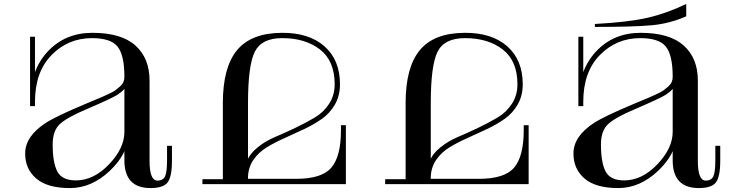

<svg xmlns="http://www.w3.org/2000/svg" viewBox="-20 -937 3760 977"><path d="M741 -119V-527Q741 -641 669 -705.5Q597 -770 450 -770Q311 -770 222 -674Q133 -578 133 -419H158Q158 -571 242.5 -657Q327 -743 448 -743Q544 -743 578.5 -699.5Q613 -656 613 -547V-121Q613 20 746 20Q811 20 833 -9Q855 -38 855 -119V-195H830V-121Q830 -62 820 -40Q810 -18 781 -18Q741 -18 741 -119ZM613 -545Q613 -532 608 -520Q603 -508 590.5 -497Q578 -486 567.5 -478Q557 -470 534 -459.5Q511 -449 498 -443Q485 -437 455 -425Q425 -413 412 -407Q264 -345 212 -311Q108 -243 108 -156Q108 -77 164.5 -28.5Q221 20 336 20Q446 20 538.5 -67.5Q631 -155 631 -249L613 -356V-266Q613 -183 535 -101Q457 -19 366 -19Q296 -19 272 -64Q248 -109 248 -202Q248 -272 285 -306Q322 -340 422 -382Q550 -437 578 -455Q620 -482 631 -516V-545ZM158 -750H133V-397H158Z M1219 -25 1217 0H1010V-25ZM1740 0H1128V-27H1487Q1618 -27 1666.5 -84.5Q1715 -142 1715 -274V-300H1740ZM1114 -18V-413Q1114 -594 1186 -681.5Q1258 -769 1414 -770Q1552 -771 1631 -701.5Q1710 -632 1710 -508Q1710 -450 1684.5 -405.5Q1659 -361 1618.5 -332.5Q1578 -304 1528.5 -280.5Q1479 -257 1429.5 -235Q1380 -213 1338.5 -188Q1297 -163 1270.5 -125Q1244 -87 1242 -38L1226 -56L1236 -116Q1251 -155 1291.5 -187.5Q1332 -220 1381 -240.5Q1430 -261 1484 -287Q1538 -313 1582 -339Q1626 -365 1654.5 -408.5Q1683 -452 1683 -508Q1683 -627 1608.5 -685Q1534 -743 1416 -743Q1311 -743 1276.5 -673.5Q1242 -604 1242 -413V-18Z M2149 -25 2147 0H1940V-25ZM2670 0H2058V-27H2417Q2548 -27 2596.5 -84.5Q2645 -142 2645 -274V-300H2670ZM2044 -18V-413Q2044 -594 2116 -681.5Q2188 -769 2344 -770Q2482 -771 2561 -701.5Q2640 -632 2640 -508Q2640 -450 2614.5 -405.5Q2589 -361 2548.5 -332.5Q2508 -304 2458.5 -280.5Q2409 -257 2359.5 -235Q2310 -213 2268.5 -188Q2227 -163 2200.5 -125Q2174 -87 2172 -38L2156 -56L2166 -116Q2181 -155 2221.5 -187.5Q2262 -220 2311 -240.5Q2360 -261 2414 -287Q2468 -313 2512 -339Q2556 -365 2584.5 -408.5Q2613 -452 2613 -508Q2613 -627 2538.5 -685Q2464 -743 2346 -743Q2241 -743 2206.5 -673.5Q2172 -604 2172 -413V-18Z M3531 -119V-527Q3531 -641 3459 -705.5Q3387 -770 3240 -770Q3101 -770 3012 -674Q2923 -578 2923 -419H2948Q2948 -571 3032.5 -657Q3117 -743 3238 -743Q3334 -743 3368.5 -699.5Q3403 -656 3403 -547V-121Q3403 20 3536 20Q3601 20 3623 -9Q3645 -38 3645 -119V-195H3620V-121Q3620 -62 3610 -40Q3600 -18 3571 -18Q3531 -18 3531 -119ZM3403 -545Q3403 -532 3398 -520Q3393 -508 3380.5 -497Q3368 -486 3357.5 -478Q3347 -470 3324 -459.5Q3301 -449 3288 -443Q3275 -437 3245 -425Q3215 -413 3202 -407Q3054 -345 3002 -311Q2898 -243 2898 -156Q2898 -77 2954.5 -28.5Q3011 20 3126 20Q3236 20 3328.5 -67.5Q3421 -155 3421 -249L3403 -356V-266Q3403 -183 3325 -101Q3247 -19 3156 -19Q3086 -19 3062 -64Q3038 -109 3038 -202Q3038 -272 3075 -306Q3112 -340 3212 -382Q3340 -437 3368 -455Q3410 -482 3421 -516V-545ZM2948 -750H2923V-397H2948ZM3472 -917Q3373 -869 3274.5 -846.5Q3176 -824 3007 -815V-800Q3206 -800 3297 -808.5Q3388 -817 3472 -854Z"/></svg>

Font: Solide Mirage
Style: Mono
Weight: 400
Width: 6
Designer: Jérémy Landes
Foundry: Velvetyne Type Foundry
Version: Version 1.1